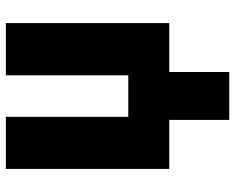

<svg xmlns="http://www.w3.org/2000/svg" viewBox="-93 -500 796 650"><g transform="rotate(-90 305.0 -175.0)"><path d="M224.1 0H58.1V-553.2H234.4V-138.7H375V-553.2H551.8V0H386.2V203.1H224.1Z"/></g></svg>

Font: Open Sans SemiCondensed ExtraBold
Style: Regular
Weight: 800
Width: 4
Designer: Monotype Design Team
Foundry: Monotype Imaging Inc.
Version: Version 3.000